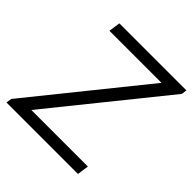

<svg xmlns="http://www.w3.org/2000/svg" viewBox="-182 -828 970 970"><g transform="rotate(45 303.0 -343.0)"><path d="M6 0 11 -30 490 -624H118L127 -686H606L602 -657L122 -62H526L517 0Z"/></g></svg>

Font: Chivo ExtraLight
Style: Italic
Weight: 250
Italic angle: -8.05°
Designer: Hector Gatti
Foundry: Omnibus-Type
Version: Version 2.002